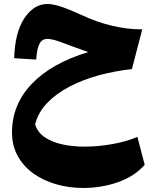

<svg xmlns="http://www.w3.org/2000/svg" viewBox="-20 -573 771 953"><path d="M50.3 -284.2Q54.2 -413.1 101.3 -483.2Q148.4 -553.2 215.3 -553.2Q243.7 -553.2 285.2 -539.3Q326.7 -525.4 381.3 -500Q536.6 -427.2 686 -427.2L634.8 -230Q551.8 -221.2 472.2 -199.7Q392.6 -178.2 325.9 -143.6Q259.3 -108.9 214.1 -61.8Q168.9 -14.6 154.3 44.9Q166.5 84 202.6 108.4Q238.8 132.8 290 143.8Q341.3 154.8 398.4 154.8Q468.8 154.8 539.6 141.8Q610.4 128.9 662.1 106.4L698.2 245.1Q647.9 302.2 566.2 331.1Q484.4 359.9 392.6 359.9Q322.3 359.9 258.5 341.6Q194.8 323.2 145.5 287.8Q96.2 252.4 67.9 201.2Q39.6 149.9 39.6 84.5Q39.6 -53.7 137.5 -156.5Q235.4 -259.3 418 -314.5Q390.6 -324.2 359.6 -335.4Q328.6 -346.7 299.8 -357.4Q243.7 -379.9 215.3 -379.9Q188.5 -379.9 175.8 -355.5Q163.1 -331.1 159.7 -277.3Z"/></svg>

Font: Pinar DS1 ExtraBold
Style: Regular
Weight: 800
Designer: Amin Abedi
Version: Version 3.000